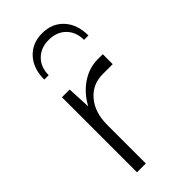

<svg xmlns="http://www.w3.org/2000/svg" viewBox="-178 -573 615 615"><g transform="rotate(-45 130.0 -265.0)"><path d="M70 -420H50Q50 -470 77.5 -500Q105 -530 150 -530Q195 -530 222.5 -500Q250 -470 250 -420H230Q230 -456 208 -478Q186 -500 150 -500Q114 -500 92 -478Q70 -456 70 -420ZM50 0V-340H85L89 -260Q110 -299 144 -322Q178 -345 217 -345H240V-300H195Q148 -300 119 -265.5Q90 -231 90 -175V0Z"/></g></svg>

Font: Glametrix
Style: Light
Weight: 300
Designer: gluk
Foundry: gluk
Version: Version 0.40